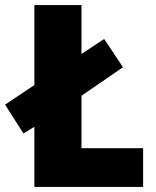

<svg xmlns="http://www.w3.org/2000/svg" viewBox="-39 -734 611 754"><path d="M96 0H523V-152H281V-358L444 -470L370 -581L281 -522V-714H96V-400L-19 -323L53 -210L96 -236Z"/></svg>

Font: Noto Sans Devanagari SemiCondensed Black
Style: Regular
Weight: 900
Width: 4
Designer: Jelle Bosma - Monotype Design Team
Foundry: Monotype Imaging Inc.
Version: Version 2.004